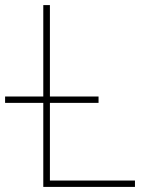

<svg xmlns="http://www.w3.org/2000/svg" viewBox="-20 -734 640 754"><path d="M510 -25V0H150V-330H0V-355H150V-714H176V-355H367V-330H176V-25Z"/></svg>

Font: Noto Sans Mono UI Thin
Style: Regular
Weight: 250
Monospace: yes
Designer: Monotype Design team
Foundry: Monotype Imaging Inc.
Version: Version 1.000